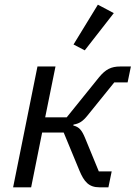

<svg xmlns="http://www.w3.org/2000/svg" viewBox="-20 -800 579 820"><path d="M466 -744 398 -780 294 -610 342 -585ZM36 0H113L160 -234H252L319 -72C339 -24 359 0 405 0H443L457 -68H402L344 -209C329 -246 317 -258 293 -264L294 -268C318 -272 333 -281 354 -307L468 -448H525L539 -516H493C455 -516 431 -504 403 -470L265 -299H173L217 -516H140Z"/></svg>

Font: Braiins Sans
Style: Italic
Weight: 400
Italic angle: -11.31°
Designer: Mike Abbink, Paul van der Laan, Pieter van Rosmalen, Jiri Chlebus, Lubos Buracinsky
Foundry: Bold Monday, Sudetype
Version: Version 1.000;hotconv 1.0.109;makeotfexe 2.5.65596